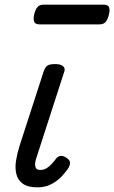

<svg xmlns="http://www.w3.org/2000/svg" viewBox="-20 -791 492 827"><path d="M142 16Q100 16 78.5 0.5Q57 -15 50.5 -41Q44 -67 49 -98.5Q54 -130 64 -162L168 -483Q175 -503 185 -509Q195 -515 218 -515Q241 -515 251.5 -506Q262 -497 257 -483L138 -115Q133 -102 131.5 -89Q130 -76 134.5 -67.5Q139 -59 154 -59Q168 -59 180 -66Q192 -73 202.5 -84.5Q213 -96 221 -107Q227 -116 238.5 -119Q250 -122 265 -112Q281 -102 281.5 -91.5Q282 -81 276 -70Q266 -53 247 -32.5Q228 -12 201.5 2Q175 16 142 16ZM151 -686Q131 -686 127 -698Q123 -710 127 -728Q132 -749 141 -760Q150 -771 168 -771H426Q446 -771 450 -759Q454 -747 449 -728Q444 -707 435 -696.5Q426 -686 408 -686Z"/></svg>

Font: Playwrite HR
Style: Regular
Weight: 400
Designer: Veronika Burian, José Scaglione
Foundry: TypeTogether
Version: Version 1.002